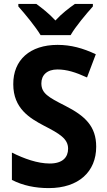

<svg xmlns="http://www.w3.org/2000/svg" viewBox="-20 -954 550 984"><path d="M188 -774H342C367 -818 423 -884 456 -921V-934H364C333 -912 297 -885 264 -849C232 -884 196 -912 166 -934H74V-921C108 -883 163 -816 188 -774ZM473 -202C473 -307 416 -360 314 -412C227 -456 192 -476 192 -527C192 -569 221 -598 274 -598C322 -598 367 -584 426 -557L471 -676C405 -707 344 -724 275 -724C134 -724 47 -647 48 -522C48 -398 133 -348 205 -310C285 -269 329 -243 329 -192C329 -148 301 -116 235 -116C172 -116 103 -141 41 -172V-32C97 -3 161 10 230 10C383 10 473 -74 473 -202Z"/></svg>

Font: Noto Sans Myanmar SemiCondensed
Style: Bold
Weight: 700
Width: 4
Designer: Monotype Design Team
Foundry: Monotype Imaging Inc.
Version: Version 2.107